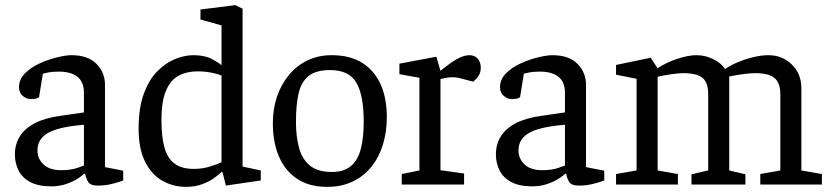

<svg xmlns="http://www.w3.org/2000/svg" viewBox="-20 -719 3242 748"><path d="M180 7Q129 7 97.5 -10Q66 -27 52 -55.5Q38 -84 38 -117Q38 -158 58 -189Q78 -220 117.5 -240Q157 -260 217 -268L307 -281V-356Q307 -400 281.5 -420Q256 -440 209 -440Q183 -440 165 -436Q147 -432 147 -432L132 -340Q132 -340 124.5 -336.5Q117 -333 100 -333Q83 -333 68.5 -345.5Q54 -358 54 -379Q54 -410 77.5 -433.5Q101 -457 135.5 -472.5Q170 -488 204 -496Q238 -504 258 -504Q323 -504 356 -470Q389 -436 389 -389V-68L460 -54V-16Q460 -16 446 -11Q432 -6 409.5 -1Q387 4 360 4Q332 4 323 -11Q314 -26 312 -42H308Q302 -36 284 -24Q266 -12 239 -2.5Q212 7 180 7ZM218 -56Q256 -56 281.5 -65Q307 -74 307 -74V-233Q245 -228 205 -216.5Q165 -205 145.5 -184.5Q126 -164 126 -132Q126 -101 149.5 -78.5Q173 -56 218 -56Z M704 9Q656 9 614 -14Q572 -37 546 -87.5Q520 -138 520 -218Q520 -298 540 -353Q560 -408 592.5 -441Q625 -474 662 -489Q699 -504 733 -504Q777 -504 804.5 -489.5Q832 -475 843 -465V-478V-492V-620L761 -643V-682L897 -699L925 -685V-70L996 -55V-16L860 4L847 -48L843 -49Q834 -40 815 -26Q796 -12 768 -1.5Q740 9 704 9ZM735 -61Q769 -61 799 -70.5Q829 -80 843 -87V-425Q831 -430 805.5 -435.5Q780 -441 749 -441Q708 -441 676.5 -424.5Q645 -408 627 -366.5Q609 -325 609 -251Q609 -187 620.5 -145Q632 -103 659.5 -82Q687 -61 735 -61Z M1254 9Q1185 9 1138 -22Q1091 -53 1067 -108.5Q1043 -164 1043 -240Q1043 -293 1058.5 -340.5Q1074 -388 1104 -425Q1134 -462 1176.5 -483Q1219 -504 1272 -504Q1344 -504 1391.5 -474Q1439 -444 1463 -390Q1487 -336 1487 -263Q1487 -206 1472 -156.5Q1457 -107 1427.5 -70Q1398 -33 1354.5 -12Q1311 9 1254 9ZM1273 -49Q1320 -49 1347.5 -72.5Q1375 -96 1386 -140Q1397 -184 1397 -245Q1397 -347 1368.5 -396.5Q1340 -446 1266 -446Q1210 -446 1181.5 -422.5Q1153 -399 1143 -354Q1133 -309 1133 -245Q1133 -186 1145.5 -141.5Q1158 -97 1188.5 -73Q1219 -49 1273 -49Z M1545 -41 1614 -55V-416L1536 -430V-471L1680 -498L1696 -443Q1696 -443 1707 -452Q1718 -461 1735.5 -473.5Q1753 -486 1772.5 -495Q1792 -504 1809 -504Q1829 -504 1841 -490.5Q1853 -477 1853 -455Q1853 -438 1845.5 -425.5Q1838 -413 1830.5 -407Q1823 -401 1823 -401L1777 -413Q1765 -416 1759 -417Q1753 -418 1741 -418Q1729 -418 1714.5 -415Q1700 -412 1696 -411V-56L1788 -43V0H1545Z M2054 7Q2003 7 1971.5 -10Q1940 -27 1926 -55.5Q1912 -84 1912 -117Q1912 -158 1932 -189Q1952 -220 1991.5 -240Q2031 -260 2091 -268L2181 -281V-356Q2181 -400 2155.5 -420Q2130 -440 2083 -440Q2057 -440 2039 -436Q2021 -432 2021 -432L2006 -340Q2006 -340 1998.5 -336.5Q1991 -333 1974 -333Q1957 -333 1942.5 -345.5Q1928 -358 1928 -379Q1928 -410 1951.5 -433.5Q1975 -457 2009.5 -472.5Q2044 -488 2078 -496Q2112 -504 2132 -504Q2197 -504 2230 -470Q2263 -436 2263 -389V-68L2334 -54V-16Q2334 -16 2320 -11Q2306 -6 2283.5 -1Q2261 4 2234 4Q2206 4 2197 -11Q2188 -26 2186 -42H2182Q2176 -36 2158 -24Q2140 -12 2113 -2.5Q2086 7 2054 7ZM2092 -56Q2130 -56 2155.5 -65Q2181 -74 2181 -74V-233Q2119 -228 2079 -216.5Q2039 -205 2019.5 -184.5Q2000 -164 2000 -132Q2000 -101 2023.5 -78.5Q2047 -56 2092 -56Z M2380 0V-41L2460 -55V-412L2380 -428V-466L2515 -494L2542 -453Q2576 -476 2619 -490Q2662 -504 2693 -504Q2727 -504 2758 -489Q2789 -474 2805 -450Q2824 -464 2854 -476.5Q2884 -489 2915.5 -496.5Q2947 -504 2973 -504Q3028 -504 3065 -467.5Q3102 -431 3102 -376V-55L3182 -41V0H2942V-41L3020 -55V-353Q3020 -396 2997.5 -415Q2975 -434 2922 -434Q2902 -434 2873 -430Q2844 -426 2821 -421Q2821 -415 2821 -408.5Q2821 -402 2821 -396V-55L2884 -40V0H2674V-40L2739 -55V-353Q2739 -397 2717 -415.5Q2695 -434 2642 -434Q2624 -434 2596 -430Q2568 -426 2542 -420V-55L2621 -41V0Z"/></svg>

Font: Faustina VF Beta
Style: Regular
Weight: 400
Designer: Alfonso Garcia
Foundry: Omnibus-Type
Version: Version 1.006